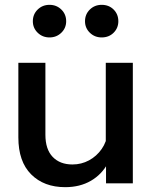

<svg xmlns="http://www.w3.org/2000/svg" viewBox="-20 -759 633 795"><path d="M530 0H419V-96L418 -124V-499H530ZM426 -211 449 -192Q452 -131 427 -84Q402 -37 356.5 -10.5Q311 16 250 16Q162 16 109 -37Q56 -90 56 -190V-499H168V-201Q168 -141 198 -109.5Q228 -78 280 -78Q317 -78 348.5 -95Q380 -112 401 -142Q422 -172 426 -211ZM401 -604Q372 -604 352 -623.5Q332 -643 332 -671Q332 -700 352 -719.5Q372 -739 401 -739Q431 -739 450.5 -719.5Q470 -700 470 -671Q470 -643 450.5 -623.5Q431 -604 401 -604ZM185 -604Q156 -604 136 -623.5Q116 -643 116 -671Q116 -700 136 -719.5Q156 -739 185 -739Q214 -739 234 -719.5Q254 -700 254 -671Q254 -643 234 -623.5Q214 -604 185 -604Z"/></svg>

Font: Wix Madefor Display SemiBold
Style: Regular
Weight: 600
Designer: Dalton Maag Ltd
Foundry: Dalton Maag Ltd
Version: Version 3.100